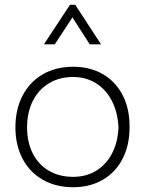

<svg xmlns="http://www.w3.org/2000/svg" viewBox="-20 -764 601 796"><path d="M283.2 12.2Q211.9 12.2 157.7 -18.6Q103.5 -49.3 73.7 -105.7Q43.9 -162.1 43.9 -235.8Q43.9 -310.5 73.7 -367.7Q103.5 -424.8 157.7 -456.1Q211.9 -487.3 283.2 -487.3Q354 -487.3 407.2 -456.1Q460.4 -424.8 489.3 -367.9Q518.1 -311 517.1 -235.8Q517.1 -161.6 488 -105.5Q459 -49.3 406 -18.6Q353 12.2 283.2 12.2ZM283.2 -30.8Q336.9 -30.8 378.7 -56.2Q420.4 -81.5 444.6 -128.2Q468.8 -174.8 471.2 -235.8Q468.3 -298.3 443.8 -345.7Q419.4 -393.1 377.9 -418.9Q336.4 -444.8 283.2 -444.8Q226.6 -444.8 183.3 -418.9Q140.1 -393.1 116.2 -345.7Q92.3 -298.3 92.3 -235.8Q92.3 -174.8 115.7 -128.2Q139.2 -81.5 182.6 -56.2Q226.1 -30.8 283.2 -30.8ZM270 -744.1H292L398.9 -580.1H352.1L280.3 -691.9L207 -580.1H162.1Z"/></svg>

Font: DavidDev Light
Style: Regular
Weight: 300
Designer: David.dev
Foundry: David.dev
Version: Version 1.001;FEAKit 1.0